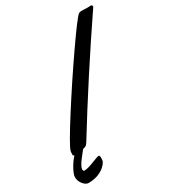

<svg xmlns="http://www.w3.org/2000/svg" viewBox="-277 -826 1025 1136"><g transform="rotate(-30 235.5 -257.5)"><path d="M-64.5 124Q-64.5 106 -45.2 70.6Q-25.9 35.2 -2.4 10.3Q-10.7 6.3 -10.7 4.9Q-10.7 -19 -8.8 -23.9Q1.5 -58.6 104 -219.5Q206.5 -380.4 312.7 -533.4Q418.9 -686.5 441.4 -704.1Q448.2 -709.5 459.5 -709.5Q468.8 -709.5 481.7 -708.7Q494.6 -708 498.5 -708Q504.9 -708 512.2 -708.5Q519.5 -709 521.5 -709Q534.2 -709 534.2 -699.2Q534.2 -696.3 533.2 -694.8Q299.8 -351.6 97.2 -22Q86.4 -4.4 78.1 -2Q77.6 -2 75.7 -1.2Q73.7 -0.5 69.6 0.7Q65.4 2 61 3.4Q57.6 7.8 43.2 25.9Q28.8 43.9 20.3 55.2Q11.7 66.4 3.7 81.5Q-4.4 96.7 -4.4 106Q-4.4 113.8 1.5 118.2Q26.9 118.2 68.8 101.1Q110.8 84 120.6 84Q127.4 84 127.4 104.5Q127.4 116.2 124.5 126Q108.4 156.2 72.3 175Q36.1 193.8 -10.7 193.8Q-29.3 193.8 -46.9 172.1Q-64.5 150.4 -64.5 124Z"/></g></svg>

Font: Yellowtail
Style: Regular
Weight: 400
Designer: Astigmatic (AOETI)
Foundry: Astigmatic (AOETI)
Version: Version 1.000